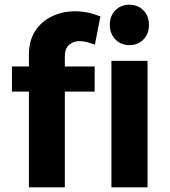

<svg xmlns="http://www.w3.org/2000/svg" viewBox="-20 -797 722 817"><path d="M255.9 -559.1V-514.2H382.8V-407.2H255.9V0H103V-407.2H30.8V-514.2H103V-564.9Q103 -623 129.4 -664.6Q156.2 -706.1 201.2 -727.5Q246.1 -749 299.3 -749Q352.5 -749 407.2 -727.1L383.8 -606.9Q344.7 -622.1 318.4 -622.1Q292 -622.1 273.9 -606Q255.9 -589.8 255.9 -559.1ZM454.1 -538.1H607.9V0H454.1ZM530.3 -605Q494.1 -605 470.7 -629.4Q447.3 -653.8 447.3 -691.4Q447.3 -729 470.7 -752.9Q494.1 -776.9 530.3 -776.9Q566.4 -776.9 590.3 -752.9Q613.8 -729 613.8 -690.9Q613.8 -652.8 590.3 -628.9Q566.9 -605 530.3 -605Z"/></svg>

Font: Montserrat-SemiBold
Style: Regular
Weight: 600
Designer: Julieta Ulanovsky
Foundry: Julieta Ulanovsky
Version: Version 6.001